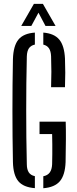

<svg xmlns="http://www.w3.org/2000/svg" viewBox="-20 -976 400 1002"><path d="M162 5.9Q101.6 1.3 75.3 -30.7Q49.1 -62.8 47.5 -129.8Q46 -196.4 45.5 -263.9Q44.9 -331.4 44.9 -398.9Q44.9 -466.4 45.5 -533.7Q46 -601 47.5 -667.4Q49.6 -736.7 76 -769.2Q102.4 -801.7 162 -805.9V-743.4Q141 -738.8 131 -724.1Q121 -709.4 120 -682.1Q118.2 -611.3 117.5 -540.8Q116.8 -470.4 116.8 -400.3Q116.8 -330.2 117.5 -260Q118.2 -189.7 120 -118.5Q120.2 -91.6 130.2 -76.4Q140.2 -61.2 162 -56.6ZM206 6.3V-56.2Q228.3 -60.4 239.5 -75.6Q250.8 -90.8 252 -118.5Q252.6 -144.3 252.9 -171Q253.1 -197.7 252.9 -224.2Q252.6 -250.7 252 -276.5H186.3V-340.9H322.9Q324.2 -302.2 323.9 -250.1Q323.6 -198.1 322.3 -129.8Q319.7 -62.5 292.6 -30.4Q265.5 1.7 206 6.3ZM246.6 -521.1Q248.1 -560.6 248.1 -601.6Q248.1 -642.7 246.6 -682.1Q245.6 -708.8 235.7 -723.7Q225.8 -738.6 206 -743.2V-805.9Q263 -801.3 289.4 -769.4Q315.8 -737.5 319.1 -670.8Q320.6 -633.5 320.6 -596.2Q320.6 -558.9 319.1 -521.1ZM90.8 -840.6 156.9 -955.8H203.9L270 -840.6H217.4L180.8 -909.7L143.5 -840.6Z"/></svg>

Font: Big Shoulders Stencil Thin
Style: Regular
Weight: 100
Designer: Patric King
Foundry: XO Type Co
Version: Version 2.001